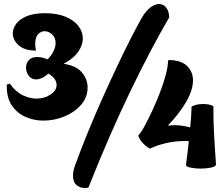

<svg xmlns="http://www.w3.org/2000/svg" viewBox="-20 -771 1100 960"><path d="M197 -168Q149 -168 106.5 -187Q64 -206 38 -245.5Q12 -285 14 -348L29 -353Q58 -312 93.5 -295Q129 -278 162 -278Q203 -278 233 -298.5Q263 -319 263 -347Q263 -361 253.5 -375.5Q244 -390 222 -403Q204 -387 189 -380.5Q174 -374 161 -374Q137 -374 123.5 -392.5Q110 -411 110 -433Q110 -453 123.5 -469.5Q137 -486 167 -486Q177 -486 189.5 -483.5Q202 -481 218 -474Q240 -497 249 -518Q258 -539 258 -556Q258 -583 240.5 -599Q223 -615 203 -615Q185 -615 170.5 -600Q156 -585 156 -551Q156 -544 157 -536Q158 -528 160 -518Q103 -518 73.5 -544.5Q44 -571 44 -604Q44 -629 61 -652Q78 -675 113.5 -690Q149 -705 205 -705Q265 -705 307.5 -687.5Q350 -670 372 -641Q394 -612 394 -579Q394 -545 370.5 -511.5Q347 -478 298 -452Q360 -443 389 -409.5Q418 -376 418 -333Q418 -284 385 -246.5Q352 -209 301.5 -188.5Q251 -168 197 -168ZM404 169Q381 169 363 154.5Q345 140 345 107Q345 96 347.5 83Q350 70 356 54Q384 -23 418.5 -107.5Q453 -192 490.5 -276Q528 -360 564.5 -437Q601 -514 633 -577Q665 -640 689 -682Q710 -718 733 -734.5Q756 -751 775 -751Q796 -751 810.5 -733.5Q825 -716 826 -684Q732 -523 629.5 -310Q527 -97 422 167Q418 168 413.5 168.5Q409 169 404 169ZM983 72Q955 72 932 67Q909 62 910 53Q915 13 918.5 -14.5Q922 -42 924 -65Q919 -66 913.5 -66Q908 -66 903 -66Q857 -66 811 -55.5Q765 -45 730 -28Q711 -38 695 -54.5Q679 -71 671 -93Q684 -106 702.5 -140Q721 -174 741.5 -218Q762 -262 780 -309Q798 -356 809 -397.5Q820 -439 820 -466L824 -471Q886 -470 915.5 -441Q945 -412 945 -369Q945 -321 911 -262Q877 -203 819 -143Q829 -144 837.5 -144.5Q846 -145 855 -145Q874 -145 893 -142Q912 -139 931 -134Q933 -154 935 -179Q937 -204 938 -238Q950 -245 965 -248Q980 -251 996 -251Q1010 -251 1023.5 -248.5Q1037 -246 1047 -240Q1047 -205 1047.5 -176.5Q1048 -148 1049.5 -117Q1051 -86 1053.5 -45.5Q1056 -5 1060 53Q1056 63 1032.5 67.5Q1009 72 983 72Z"/></svg>

Font: Agbalumo
Style: Regular
Weight: 400
Designer: Raphael Alegbeleye
Foundry: Sorkin Type Co.
Version: Version 1.000; ttfautohint (v1.8.4)